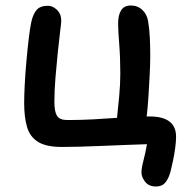

<svg xmlns="http://www.w3.org/2000/svg" viewBox="-20 -530 679 699"><path d="M548 149Q522 149 508.5 132Q495 115 495 98Q495 82 502.5 53.5Q510 25 515 -5Q484 -4 442.5 -2.5Q401 -1 356 1Q311 3 271 4Q231 5 205 5Q148 5 118.5 -13.5Q89 -32 78.5 -67.5Q68 -103 68 -155Q68 -181 70 -221Q72 -261 76 -305.5Q80 -350 84.5 -388.5Q89 -427 94 -450Q100 -478 113 -493.5Q126 -509 155 -509Q172 -509 187.5 -494Q203 -479 203 -454Q203 -447 199 -416Q195 -385 190.5 -340.5Q186 -296 182 -248.5Q178 -201 178 -159Q178 -124 187.5 -108.5Q197 -93 225 -93Q274 -93 319.5 -95.5Q365 -98 406 -101Q410 -137 414 -180.5Q418 -224 418 -262Q418 -320 414 -370Q410 -420 410 -445Q410 -475 421 -492.5Q432 -510 456 -510Q481 -510 498 -494Q515 -478 519 -454Q524 -425 525.5 -392.5Q527 -360 527 -326Q527 -297 525 -258.5Q523 -220 520.5 -179.5Q518 -139 514 -106Q520 -106 525 -106Q621 -106 621 -32Q621 -16 618 7.5Q615 31 610 54.5Q605 78 601 94Q594 120 582 134.5Q570 149 548 149Z"/></svg>

Font: Shantell Sans Normal
Style: Regular
Weight: 500
Designer: Stephen Nixon, Anya Danilova, Shantell Martin
Foundry: Arrow Type
Version: Version 1.009;[a7da0bfa3]